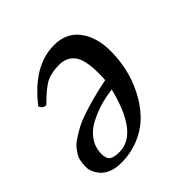

<svg xmlns="http://www.w3.org/2000/svg" viewBox="-128 -543 658 658"><g transform="rotate(-45 200.5 -214.5)"><path d="M73.2 -59.1Q73.2 -37.6 84 -29.3Q94.7 -21 122.1 -21Q211.9 -21 254.4 -191.4Q222.2 -187.5 193.4 -179Q164.6 -170.4 136 -155.5Q107.4 -140.6 90.3 -115.7Q73.2 -90.8 73.2 -59.1ZM261.2 -230Q262.2 -237.8 262.2 -264.2Q262.2 -328.1 242.7 -353.5Q223.1 -378.9 186 -378.9Q148.9 -378.9 124.3 -366.5Q99.6 -354 58.1 -312Q42 -312 35.2 -328.1Q121.1 -439 222.2 -439Q281.7 -439 313.5 -396.5Q345.2 -354 345.2 -287.1Q345.2 -247.6 336.7 -207.3Q328.1 -167 308.6 -127.7Q289.1 -88.4 261.2 -58.1Q233.4 -27.8 191.4 -9Q149.4 9.8 99.1 9.8Q73.7 9.8 54.2 2Q34.7 -5.9 24.4 -17.8Q14.2 -29.8 9 -41.7Q3.9 -53.7 3.9 -64Q3.9 -73.7 4.2 -78.1Q4.4 -82.5 6.3 -94.2Q8.3 -106 12.5 -113Q16.6 -120.1 25.4 -132.1Q34.2 -144 46.4 -152.6Q58.6 -161.1 78.4 -172.6Q98.1 -184.1 123.3 -193.1Q148.4 -202.1 183.6 -211.9Q218.8 -221.7 261.2 -230Z"/></g></svg>

Font: Linux Libertine G
Style: Italic
Weight: 400
Italic angle: -12°
Designer: Philipp H. Poll
Foundry: Philipp H. Poll
Version: Version 5.1.3